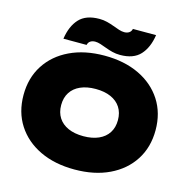

<svg xmlns="http://www.w3.org/2000/svg" viewBox="-139 -1130 1254 1281"><g transform="rotate(15 488.0 -489.0)"><path d="M488 18Q351 18 248.5 -31Q146 -80 89 -168.5Q32 -257 32 -375Q32 -493 89 -581.5Q146 -670 248.5 -719Q351 -768 488 -768Q625 -768 727.5 -719Q830 -670 887 -581.5Q944 -493 944 -375Q944 -257 887 -168.5Q830 -80 727.5 -31Q625 18 488 18ZM488 -212Q549 -212 593 -231.5Q637 -251 660.5 -287.5Q684 -324 684 -375Q684 -426 660.5 -462.5Q637 -499 593 -518.5Q549 -538 488 -538Q427 -538 383 -518.5Q339 -499 315.5 -462.5Q292 -426 292 -375Q292 -324 315.5 -287.5Q339 -251 383 -231.5Q427 -212 488 -212ZM192 -806Q205 -895 251.5 -945.5Q298 -996 391 -996Q419 -996 444.5 -989.5Q470 -983 492.5 -974.5Q515 -966 535 -959.5Q555 -953 572 -953Q592 -953 605.5 -962Q619 -971 623 -989H783Q770 -901 723.5 -850Q677 -799 584 -799Q556 -799 530.5 -805.5Q505 -812 482.5 -820.5Q460 -829 440 -835.5Q420 -842 403 -842Q383 -842 369.5 -833Q356 -824 352 -806Z"/></g></svg>

Font: Bounded
Style: Regular
Weight: 900
Designer: Vlad Churkin
Version: Version 1.0